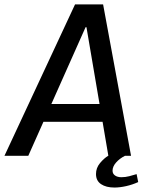

<svg xmlns="http://www.w3.org/2000/svg" viewBox="-43 -706 663 870"><path d="M-22.8 0 297 -686H424.2L550.8 0H448L348.8 -582.8H344.8L85.2 0ZM110.2 -154.2 121.8 -234.8H468.5L457 -154.2ZM475.5 143.8Q437.8 143.8 414.9 128.4Q392 113 392 82.5Q392 55 410 33.2Q428 11.5 447 0H523.2Q499 12.2 483 30.4Q467 48.5 467 67.5Q467 81.2 478.1 89.1Q489.2 97 507 97Q525 97 542.5 92.5Q560 88 576 83L583.2 119Q557 131 528.4 137.4Q499.8 143.8 475.5 143.8Z"/></svg>

Font: Chivo Mono Medium
Style: Italic
Weight: 500
Italic angle: -8.05°
Monospace: yes
Designer: Hector Gatti
Foundry: Omnibus-Type
Version: Version 1.008